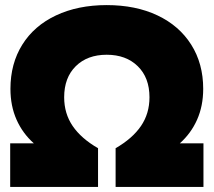

<svg xmlns="http://www.w3.org/2000/svg" viewBox="-20 -734 839 754"><path d="M20 -171H113Q69 -210 45 -264Q21 -318 21 -385Q21 -484 67.5 -558.5Q114 -633 200 -673.5Q286 -714 399 -714Q513 -714 598.5 -673.5Q684 -633 731 -558.5Q778 -484 778 -385Q778 -318 754 -264Q730 -210 686 -171H779V0H434V-152Q500 -190 533.5 -239Q567 -288 567 -352Q567 -429 521 -474Q475 -519 399 -519Q323 -519 277.5 -474Q232 -429 232 -352Q232 -288 265.5 -239Q299 -190 365 -152V0H20Z"/></svg>

Font: Prompt ExtraBold
Style: Regular
Weight: 800
Designer: Katatrad Team
Foundry: CadsonDemak
Version: Version 1.000